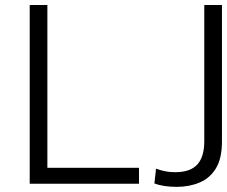

<svg xmlns="http://www.w3.org/2000/svg" viewBox="-20 -733 906 766"><path d="M98.5 0V-713H169V-63.5H534.5V0ZM865.5 -713V-168Q865.5 -101 841.5 -61.5Q817.5 -22 776.2 -4.8Q735 12.5 685.5 12.5Q632 12.5 596 -1L602.5 -60Q624 -52.5 641.5 -49.2Q659 -46 678.5 -46Q739 -46 767 -76.5Q795 -107 795 -169V-713Z"/></svg>

Font: Heraclito Light
Style: Regular
Weight: 300
Designer: Kostas Bartsokas (font) & Cristiano Sobral (main changes)
Foundry: Kostas Bartsokas (font) & Cristiano Sobral (main changes)
Version: Version 1.00;July 8, 2020;FontCreator 13.0.0.2655 64-bit